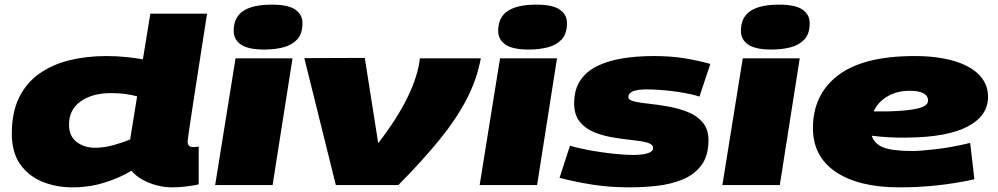

<svg xmlns="http://www.w3.org/2000/svg" viewBox="-20 -799 4310 829"><path d="M722 10Q690 10 656 1Q622 -8 593 -24.5Q564 -41 548 -62Q497 -31 431 -10.5Q365 10 295 10Q222 10 162.5 -14.5Q103 -39 67 -90Q31 -141 31 -222Q31 -314 62.5 -378Q94 -442 150.5 -481.5Q207 -521 280.5 -539Q354 -557 439 -557Q486 -557 527 -552.5Q568 -548 597 -543L629 -740H874Q874 -740 869.5 -711Q865 -682 857.5 -634Q850 -586 841 -528Q832 -470 823 -412Q814 -354 806.5 -304.5Q799 -255 794.5 -223.5Q790 -192 790 -189Q790 -164 814 -164Q827 -164 838 -166V-3Q817 2 784.5 6Q752 10 722 10ZM390 -161Q428 -161 468.5 -172Q509 -183 542 -197L572 -383Q522 -397 459 -397Q379 -397 328.5 -361.5Q278 -326 278 -261Q278 -211 311 -186Q344 -161 390 -161Z M1154 -779Q1224 -779 1255 -757.5Q1286 -736 1286 -699Q1286 -653 1263 -628.5Q1240 -604 1202.5 -594.5Q1165 -585 1121 -585Q1052 -585 1020.5 -606.5Q989 -628 989 -666Q989 -724 1030 -751.5Q1071 -779 1154 -779ZM909 0 997 -547H1243L1157 0Z M1700 0H1430L1294 -548L1555 -549L1613 -181Q1694 -285 1739.5 -378.5Q1785 -472 1793 -547H2056Q2039 -455 1994 -369Q1949 -283 1875.5 -193Q1802 -103 1700 0Z M2296 -779Q2366 -779 2397 -757.5Q2428 -736 2428 -699Q2428 -653 2405 -628.5Q2382 -604 2344.5 -594.5Q2307 -585 2263 -585Q2194 -585 2162.5 -606.5Q2131 -628 2131 -666Q2131 -724 2172 -751.5Q2213 -779 2296 -779ZM2051 0 2139 -547H2385L2299 0Z M2396 -31 2441 -170Q2477 -159 2526.5 -150Q2576 -141 2626.5 -135.5Q2677 -130 2716 -130Q2754 -130 2777 -137.5Q2800 -145 2800 -159Q2800 -176 2775.5 -183Q2751 -190 2712 -194Q2673 -198 2629.5 -205Q2586 -212 2547 -227.5Q2508 -243 2483.5 -273Q2459 -303 2459 -353Q2459 -412 2485.5 -451.5Q2512 -491 2559 -514Q2606 -537 2668 -547Q2730 -557 2801 -557Q2876 -557 2934.5 -547.5Q2993 -538 3047 -523L3000 -382Q2969 -392 2928 -399Q2887 -406 2846 -409.5Q2805 -413 2772 -413Q2693 -413 2693 -380Q2693 -367 2718 -361Q2743 -355 2782.5 -351Q2822 -347 2866 -339Q2910 -331 2949.5 -315.5Q2989 -300 3014 -270.5Q3039 -241 3039 -194Q3039 -126 3008 -85Q2977 -44 2926 -23.5Q2875 -3 2815.5 3.5Q2756 10 2698 10Q2614 10 2540 -1.5Q2466 -13 2396 -31Z M3344 -779Q3414 -779 3445 -757.5Q3476 -736 3476 -699Q3476 -653 3453 -628.5Q3430 -604 3392.5 -594.5Q3355 -585 3311 -585Q3242 -585 3210.5 -606.5Q3179 -628 3179 -666Q3179 -724 3220 -751.5Q3261 -779 3344 -779ZM3099 0 3187 -547H3433L3347 0Z M4187 -25Q4111 -8 4030 1Q3949 10 3864 10Q3688 10 3589 -56.5Q3490 -123 3490 -246Q3490 -391 3599 -474Q3708 -557 3929 -557Q4025 -557 4096.5 -536.5Q4168 -516 4207 -476.5Q4246 -437 4246 -381Q4246 -299 4158.5 -253Q4071 -207 3902 -205Q3853 -204 3814 -206.5Q3775 -209 3744 -213Q3755 -178 3794 -162.5Q3833 -147 3919 -147Q3954 -147 4022.5 -155Q4091 -163 4169 -182ZM3908 -407Q3853 -407 3812 -383Q3771 -359 3752 -318Q3766 -318 3781 -318Q3796 -318 3813 -318Q3897 -320 3942 -330.5Q3987 -341 3987 -364Q3987 -407 3908 -407Z"/></svg>

Font: Georama ExtraExtended ExtraBold
Style: Italic
Weight: 800
Width: 8
Italic angle: -9°
Designer: Jean-Baptiste Levee
Foundry: Production Type
Version: Version 1.000